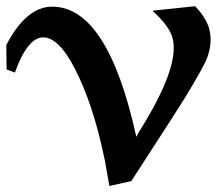

<svg xmlns="http://www.w3.org/2000/svg" viewBox="-60 -588 703 623"><path d="M294.9 15.6 279.8 -69.8V-69.3Q260.3 -164.1 235.6 -237.8Q210.9 -311.5 182.6 -365.7Q156.2 -417 130.6 -441.9Q105 -466.8 80.6 -466.8Q29.3 -466.8 -11.7 -352.5L-38.6 -362.8L-39.6 -441.9Q-6.3 -505.4 30.8 -535.9Q67.9 -566.4 109.4 -566.4Q289.6 -566.4 382.3 -144L391.1 -160.2Q457 -265.1 484.1 -339.6Q511.2 -414.1 501 -460Q493.2 -500 434.6 -553.2L573.2 -567.9Q594.7 -544.9 606 -524.9Q617.2 -504.9 620.1 -488.8Q630.9 -441.9 606.9 -387.7Q594.7 -363.3 568.4 -317.9Q542 -272.5 500 -207.5L366.2 -0.5Z"/></svg>

Font: IranNastaliq
Style: Regular
Weight: 400
Designer: Hossein Zahedi
Version: Version 1.5